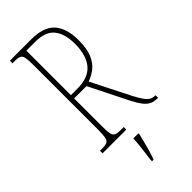

<svg xmlns="http://www.w3.org/2000/svg" viewBox="-291 -769 1046 1046"><g transform="rotate(-45 232.0 -246.5)"><path d="M36 0V-20H54Q79 -20 91 -26Q103 -32 106.5 -51Q110 -70 110 -108V-606Q110 -645 106.5 -663.5Q103 -682 91 -688Q79 -694 54 -694H36V-714H200Q297 -714 338.5 -666.5Q380 -619 380 -528Q380 -461 362 -421Q344 -381 316 -360.5Q288 -340 259 -330L372 -106Q395 -62 413.5 -41Q432 -20 459 -20H464V0H461Q435 0 416.5 -8.5Q398 -17 382 -37Q366 -57 347 -93L233 -321H138V-108Q138 -70 141.5 -51Q145 -32 157 -26Q169 -20 194 -20H219V0ZM189 -346Q273 -346 312.5 -393Q352 -440 352 -528Q352 -604 319 -646.5Q286 -689 206 -689H138V-346ZM196 208Q201 171 205.5 136Q210 101 212 61H251V71Q246 92 239 119.5Q232 147 224 174Q216 201 208 221H196Z"/></g></svg>

Font: Noto Serif Thai ExtraCondensed Thin
Style: Regular
Weight: 100
Width: 2
Designer: Monotype Design Team
Foundry: Monotype Imaging Inc.
Version: Version 2.001; ttfautohint (v1.8.4.7-5d5b)